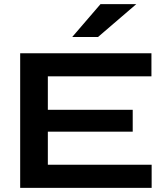

<svg xmlns="http://www.w3.org/2000/svg" viewBox="-20 -903 809 923"><path d="M210 -270V-111H709V0H77V-647H708V-536H210V-375H618V-270ZM327 -725 463 -883H635L451 -725Z"/></svg>

Font: Syne Modified
Style: Bold
Weight: 700
Designer: Lucas Descroix
Foundry: Bonjour Monde
Version: Version 2.200